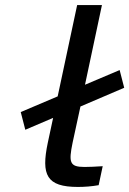

<svg xmlns="http://www.w3.org/2000/svg" viewBox="-20 -730 511 759"><path d="M314 -70C255 -70 251 -88 267 -166L298 -309L471 -383L453 -453L316 -395L383 -710H285L208 -349L62 -287L80 -217L190 -264L169 -166C142 -38 164 9 288 9C314 9 342 7 370 2L386 -73C360 -71 328 -70 314 -70Z"/></svg>

Font: LT Wave
Style: Italic
Weight: 400
Designer: Daniel Lyons
Version: Version 2.5 (Glyphs App)